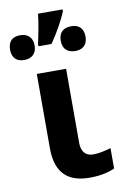

<svg xmlns="http://www.w3.org/2000/svg" viewBox="-135 -892 612 955"><g transform="rotate(-10 171.5 -414.0)"><path d="M251 -838H127C123 -795 110 -730 101 -691V-678H167C202 -729 233 -784 251 -828ZM20 -748C-17 -748 -41 -729 -41 -685C-41 -643 -17 -623 20 -623C56 -623 83 -643 83 -685C83 -729 56 -748 20 -748ZM279 -748C240 -748 215 -729 215 -685C215 -643 240 -623 279 -623C315 -623 340 -643 340 -685C340 -729 315 -748 279 -748ZM217 -544H69V-169C69 -29 144 10 241 10C293 10 336 0 366 -14V-117C335 -108 307 -101 276 -101C241 -101 217 -123 217 -169Z"/></g></svg>

Font: Noto Sans Display
Style: Bold
Weight: 700
Designer: Monotype Design Team
Foundry: Monotype Imaging Inc.
Version: Version 1.900